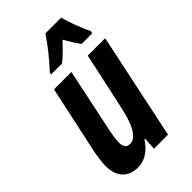

<svg xmlns="http://www.w3.org/2000/svg" viewBox="-236 -843 929 929"><g transform="rotate(-45 229.0 -378.0)"><path d="M151 -617 149 -606H224C248 -625 276 -652 307 -686C325 -654 342 -627 358 -606H430L433 -618C414 -657 387 -728 378 -766H270C236 -715 195 -663 151 -617ZM130 10C177 10 217 -19 248 -66H251L247 0H343L458 -545H339L277 -259C257 -162 228 -98 181 -98C158 -98 148 -114 148 -140C148 -162 152 -191 159 -221L227 -545H108L32 -192C27 -163 22 -131 22 -107C22 -33 60 10 130 10Z"/></g></svg>

Font: Noto Sans ExtraCondensed
Style: Bold Italic
Weight: 700
Width: 2
Italic angle: -12°
Designer: Monotype Design Team
Foundry: Monotype Imaging Inc.
Version: Version 2.013